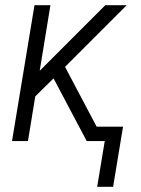

<svg xmlns="http://www.w3.org/2000/svg" viewBox="-20 -540 540 735"><path d="M352 175 381 0H312L241 -134L185 -240L115 -171L87 0H26L112 -520H173L132 -269L383 -520H465L229 -284L350 -55H451L413 175Z"/></svg>

Font: Iosevka SS04 Light Oblique
Style: Regular
Weight: 300
Italic angle: -9°
Monospace: yes
Designer: Belleve Invis
Foundry: Belleve Invis
Version: Version 19.0.0; ttfautohint (v1.8.4)